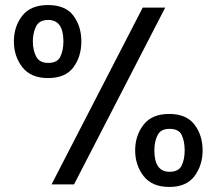

<svg xmlns="http://www.w3.org/2000/svg" viewBox="-20 -730 857 760"><path d="M35 -566Q35 -625 68 -667.5Q101 -710 170 -710Q239 -710 270.5 -668Q302 -626 302 -566Q302 -506 270.5 -463.5Q239 -421 170 -421Q102 -421 68.5 -464Q35 -507 35 -566ZM545 -700H634L273 0H184ZM231 -566Q231 -651 171 -651Q135 -651 122.5 -625Q110 -599 110 -566Q110 -532 123 -506.5Q136 -481 171 -481Q207 -481 219 -506Q231 -531 231 -566ZM515 -135Q515 -193 548 -236Q581 -279 650 -279Q718 -279 750 -236.5Q782 -194 782 -135Q782 -76 750 -33Q718 10 650 10Q582 10 548.5 -33Q515 -76 515 -135ZM711 -135Q711 -170 699.5 -195Q688 -220 651 -220Q616 -220 603.5 -194.5Q591 -169 591 -135Q591 -50 651 -50Q687 -50 699 -74.5Q711 -99 711 -135Z"/></svg>

Font: Be Vietnam Medium
Style: Regular
Weight: 500
Designer: Gabriel Lam
Foundry: TypeRant
Version: Version 4.000